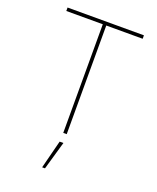

<svg xmlns="http://www.w3.org/2000/svg" viewBox="-173 -829 959 1171"><g transform="rotate(20 306.5 -243.5)"><path d="M58.6 -705.1V-727.5H554.2V-705.1H317.9V0H295.4V-705.1ZM246.1 241.2 293 57.6H317.4L264.6 241.2Z"/></g></svg>

Font: Inter 16pt Thin
Style: Regular
Weight: 250
Version: Version 4.001;git-66647c0bb